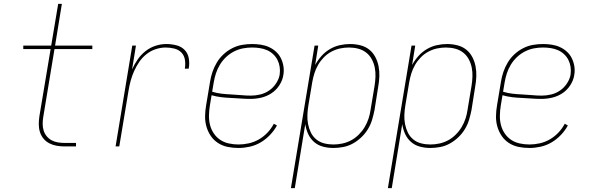

<svg xmlns="http://www.w3.org/2000/svg" viewBox="-20 -755 3040 990"><path d="M313 0Q292 0 272 -3.5Q252 -7 234.5 -16Q217 -25 204.5 -40Q192 -55 186 -74Q180 -93 180 -113.5Q180 -134 183 -155L241 -502H100V-520H244L280 -735H299L264 -520H456V-502H261L203 -152Q200 -134 200 -116Q200 -98 205 -82Q210 -66 220.5 -53Q231 -40 245.5 -32Q260 -24 277.5 -21Q295 -18 313 -18H372V0Z M576 0 662 -520H681L661 -397Q673 -424 690 -448.5Q707 -473 730.5 -491.5Q754 -510 782 -519Q810 -528 837 -528Q864 -528 889.5 -521.5Q915 -515 932 -497.5Q949 -480 953.5 -454Q958 -428 953 -401H933Q937 -424 933.5 -446.5Q930 -469 915.5 -484Q901 -499 879 -504.5Q857 -510 834 -510Q809 -510 783 -501.5Q757 -493 735.5 -476Q714 -459 698.5 -436.5Q683 -414 672 -389.5Q661 -365 654 -339.5Q647 -314 643 -289L595 0Z M1210 8Q1181 8 1154 2.5Q1127 -3 1104.5 -17.5Q1082 -32 1067 -54Q1052 -76 1044.5 -102Q1037 -128 1037.5 -156.5Q1038 -185 1043 -213L1063 -333Q1067 -359 1075.5 -384Q1084 -409 1098 -432.5Q1112 -456 1132.5 -475Q1153 -494 1177.5 -506.5Q1202 -519 1228 -523.5Q1254 -528 1280 -528Q1303 -528 1325.5 -524.5Q1348 -521 1367.5 -512Q1387 -503 1403 -488.5Q1419 -474 1428.5 -454.5Q1438 -435 1441.5 -413Q1445 -391 1441 -368Q1437 -341 1420.5 -315.5Q1404 -290 1379.5 -274Q1355 -258 1327 -251.5Q1299 -245 1271 -245Q1246 -245 1220.5 -247Q1195 -249 1170 -250Q1145 -251 1120 -254Q1095 -257 1071 -264L1062 -210Q1058 -185 1057.5 -159.5Q1057 -134 1063 -110.5Q1069 -87 1082.5 -67Q1096 -47 1115.5 -34Q1135 -21 1159.5 -15.5Q1184 -10 1210 -10Q1236 -10 1263 -16Q1290 -22 1314.5 -36Q1339 -50 1359 -71Q1379 -92 1392 -117L1408 -108Q1394 -82 1372 -59Q1350 -36 1323.5 -20.5Q1297 -5 1267.5 1.5Q1238 8 1210 8ZM1274 -262Q1298 -262 1322.5 -268Q1347 -274 1368 -288.5Q1389 -303 1403.5 -325Q1418 -347 1422 -370Q1425 -391 1422 -410.5Q1419 -430 1410.5 -446.5Q1402 -463 1388 -476Q1374 -489 1356.5 -496.5Q1339 -504 1319.5 -507Q1300 -510 1280 -510Q1256 -510 1232.5 -505.5Q1209 -501 1186.5 -489.5Q1164 -478 1145.5 -460.5Q1127 -443 1114 -421.5Q1101 -400 1093.5 -377Q1086 -354 1082 -330L1074 -282Q1097 -275 1122 -272Q1147 -269 1172.5 -268Q1198 -267 1223 -264.5Q1248 -262 1274 -262Z M1480 215 1602 -520H1621L1605 -420Q1618 -444 1637 -465.5Q1656 -487 1680.5 -501.5Q1705 -516 1732 -522Q1759 -528 1785 -528Q1812 -528 1838 -521.5Q1864 -515 1883.5 -499.5Q1903 -484 1915 -461.5Q1927 -439 1932 -413.5Q1937 -388 1936 -361Q1935 -334 1930 -307L1911 -187Q1906 -162 1898.5 -137Q1891 -112 1877 -89Q1863 -66 1843 -47Q1823 -28 1799.5 -15Q1776 -2 1750 3Q1724 8 1699 8Q1671 8 1645 1Q1619 -6 1599.5 -23Q1580 -40 1569 -64Q1558 -88 1554 -115L1500 215ZM1699 -10Q1722 -10 1745.5 -15Q1769 -20 1790.5 -31.5Q1812 -43 1830 -61Q1848 -79 1860.5 -100Q1873 -121 1880.5 -144Q1888 -167 1891 -190L1911 -310Q1915 -334 1916 -358.5Q1917 -383 1912.5 -406Q1908 -429 1897 -449.5Q1886 -470 1868 -484Q1850 -498 1827 -504Q1804 -510 1779 -510Q1756 -510 1733 -505Q1710 -500 1688.5 -488.5Q1667 -477 1649.5 -459Q1632 -441 1620 -420Q1608 -399 1601 -376.5Q1594 -354 1590 -331L1570 -211Q1566 -187 1565 -162.5Q1564 -138 1568.5 -115Q1573 -92 1583 -71.5Q1593 -51 1610.5 -36.5Q1628 -22 1651 -16Q1674 -10 1699 -10Z M1980 215 2102 -520H2121L2105 -420Q2118 -444 2137 -465.5Q2156 -487 2180.5 -501.5Q2205 -516 2232 -522Q2259 -528 2285 -528Q2312 -528 2338 -521.5Q2364 -515 2383.5 -499.5Q2403 -484 2415 -461.5Q2427 -439 2432 -413.5Q2437 -388 2436 -361Q2435 -334 2430 -307L2411 -187Q2406 -162 2398.5 -137Q2391 -112 2377 -89Q2363 -66 2343 -47Q2323 -28 2299.5 -15Q2276 -2 2250 3Q2224 8 2199 8Q2171 8 2145 1Q2119 -6 2099.5 -23Q2080 -40 2069 -64Q2058 -88 2054 -115L2000 215ZM2199 -10Q2222 -10 2245.5 -15Q2269 -20 2290.5 -31.5Q2312 -43 2330 -61Q2348 -79 2360.5 -100Q2373 -121 2380.5 -144Q2388 -167 2391 -190L2411 -310Q2415 -334 2416 -358.5Q2417 -383 2412.5 -406Q2408 -429 2397 -449.5Q2386 -470 2368 -484Q2350 -498 2327 -504Q2304 -510 2279 -510Q2256 -510 2233 -505Q2210 -500 2188.5 -488.5Q2167 -477 2149.5 -459Q2132 -441 2120 -420Q2108 -399 2101 -376.5Q2094 -354 2090 -331L2070 -211Q2066 -187 2065 -162.5Q2064 -138 2068.5 -115Q2073 -92 2083 -71.5Q2093 -51 2110.5 -36.5Q2128 -22 2151 -16Q2174 -10 2199 -10Z M2710 8Q2681 8 2654 2.5Q2627 -3 2604.5 -17.5Q2582 -32 2567 -54Q2552 -76 2544.5 -102Q2537 -128 2537.5 -156.5Q2538 -185 2543 -213L2563 -333Q2567 -359 2575.5 -384Q2584 -409 2598 -432.5Q2612 -456 2632.5 -475Q2653 -494 2677.5 -506.5Q2702 -519 2728 -523.5Q2754 -528 2780 -528Q2803 -528 2825.5 -524.5Q2848 -521 2867.5 -512Q2887 -503 2903 -488.5Q2919 -474 2928.5 -454.5Q2938 -435 2941.5 -413Q2945 -391 2941 -368Q2937 -341 2920.5 -315.5Q2904 -290 2879.5 -274Q2855 -258 2827 -251.5Q2799 -245 2771 -245Q2746 -245 2720.5 -247Q2695 -249 2670 -250Q2645 -251 2620 -254Q2595 -257 2571 -264L2562 -210Q2558 -185 2557.5 -159.5Q2557 -134 2563 -110.5Q2569 -87 2582.5 -67Q2596 -47 2615.5 -34Q2635 -21 2659.5 -15.5Q2684 -10 2710 -10Q2736 -10 2763 -16Q2790 -22 2814.5 -36Q2839 -50 2859 -71Q2879 -92 2892 -117L2908 -108Q2894 -82 2872 -59Q2850 -36 2823.5 -20.5Q2797 -5 2767.5 1.5Q2738 8 2710 8ZM2774 -262Q2798 -262 2822.5 -268Q2847 -274 2868 -288.5Q2889 -303 2903.5 -325Q2918 -347 2922 -370Q2925 -391 2922 -410.5Q2919 -430 2910.5 -446.5Q2902 -463 2888 -476Q2874 -489 2856.5 -496.5Q2839 -504 2819.5 -507Q2800 -510 2780 -510Q2756 -510 2732.5 -505.5Q2709 -501 2686.5 -489.5Q2664 -478 2645.5 -460.5Q2627 -443 2614 -421.5Q2601 -400 2593.5 -377Q2586 -354 2582 -330L2574 -282Q2597 -275 2622 -272Q2647 -269 2672.5 -268Q2698 -267 2723 -264.5Q2748 -262 2774 -262Z"/></svg>

Font: Iosevka SS04 Thin
Style: Italic
Weight: 100
Italic angle: -9°
Monospace: yes
Designer: Belleve Invis
Foundry: Belleve Invis
Version: Version 19.0.0; ttfautohint (v1.8.4)